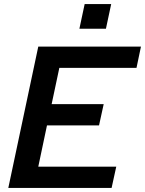

<svg xmlns="http://www.w3.org/2000/svg" viewBox="-20 -928 716 948"><path d="M169 -698H676L654 -593H273L235 -414H492L469 -309H212L169 -105H554L531 0H21ZM398 -908H529L503 -786H372Z"/></svg>

Font: Azeret Mono Medium
Style: Italic
Weight: 500
Italic angle: -12°
Designer: Martin Vácha
Foundry: Displaay
Version: Version 1.000; Glyphs 3.0.3, build 3074